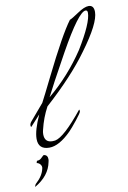

<svg xmlns="http://www.w3.org/2000/svg" viewBox="-88 -667 594 890"><g transform="rotate(-10 209.0 -221.5)"><path d="M393 -613Q418 -613 418 -581Q418 -528 331 -410Q257 -307 125 -188Q99 -140 86 -85Q83 -74 83 -64Q83 -25 120 -25Q126 -25 133 -26Q175 -34 267 -148Q269 -146 269 -139.5Q269 -133 243 -100.5Q217 -68 204 -55Q147 2 101 2Q49 2 49 -48Q49 -88 81 -158L39 -112Q33 -103 32 -112.5Q31 -122 39 -131.5Q47 -141 70 -168Q93 -195 104 -208Q118 -234 161 -321Q252 -505 297 -565Q308 -569 340.5 -591Q373 -613 393 -613ZM314 -420Q385 -536 385 -583Q385 -595 376 -595Q343 -595 246 -421Q164 -273 142 -228Q241 -310 314 -420ZM87 54Q87 60 85 67Q73 130 4 170Q6 159 12 154Q44 125 51 92Q54 82 47.5 73Q41 64 30 62L33 52Q46 52 54 44Q67 31 69 31Q87 34 87 54Z"/></g></svg>

Font: Italianno
Style: Regular
Weight: 400
Designer: Robert E. Leuschke
Foundry: Robert E. Leuschke
Version: Version 1.003